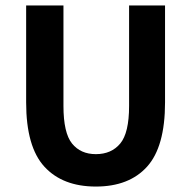

<svg xmlns="http://www.w3.org/2000/svg" viewBox="-20 -673 702 705"><path d="M332 12Q210 12 143 -61Q76 -134 76 -297V-653H213V-284Q213 -185 244.5 -146Q276 -107 332 -107Q389 -107 421.5 -146Q454 -185 454 -284V-653H586V-297Q586 -134 520 -61Q454 12 332 12Z"/></svg>

Font: Assistant
Style: Bold
Weight: 700
Designer: Hebrew By Ben Nathan, Latin by Paul Hunt
Version: Version 3.000